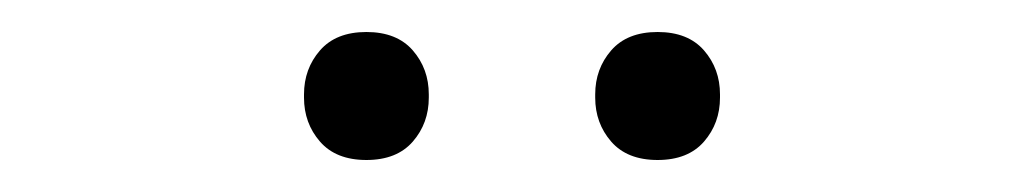

<svg xmlns="http://www.w3.org/2000/svg" viewBox="-20 -728 640 120"><path d="M209 -628Q190 -628 180 -639.5Q170 -651 170 -667V-669Q170 -685 180 -696.5Q190 -708 209 -708Q228 -708 238 -696.5Q248 -685 248 -669V-667Q248 -651 238 -639.5Q228 -628 209 -628ZM391 -628Q372 -628 362 -639.5Q352 -651 352 -667V-669Q352 -685 362 -696.5Q372 -708 391 -708Q410 -708 420 -696.5Q430 -685 430 -669V-667Q430 -651 420 -639.5Q410 -628 391 -628Z"/></svg>

Font: IBM Plex Serif Light
Style: Regular
Weight: 300
Designer: Mike Abbink, Paul van der Laan, Pieter van Rosmalen
Foundry: Bold Monday
Version: Version 3.001